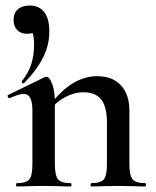

<svg xmlns="http://www.w3.org/2000/svg" viewBox="-20 -673 563 693"><path d="M158 -559Q158 -509 134.5 -463.5Q111 -418 67 -373Q66 -372 64 -372Q61 -372 59.5 -374.5Q58 -377 59 -380Q84 -412 93.5 -443.5Q103 -475 103 -512Q103 -540 97 -554.5Q91 -569 80 -579L117 -586Q118 -569 107.5 -560Q97 -551 79 -551Q55 -551 42 -564.5Q29 -578 29 -601Q29 -626 44.5 -639.5Q60 -653 87 -653Q121 -653 139.5 -629.5Q158 -606 158 -559ZM310 -12Q344 -12 355 -26Q366 -40 366 -81V-231Q366 -287 345.5 -313.5Q325 -340 281 -340Q248 -340 214.5 -322Q181 -304 160 -274L155 -286Q235 -398 331 -398Q386 -398 416.5 -365Q447 -332 447 -274V-81Q447 -40 458.5 -26Q470 -12 504 -12Q507 -12 507 -6Q507 0 504 0Q479 0 464 -1L407 -2L350 -1Q335 0 310 0Q307 0 307 -6Q307 -12 310 -12ZM41 -12Q75 -12 86 -26Q97 -40 97 -81V-272Q97 -304 89.5 -319Q82 -334 65 -334Q50 -334 15 -319H14Q10 -319 8 -324Q6 -329 9 -330L140 -394Q146 -396 147 -396Q158 -396 168 -371Q178 -346 178 -306V-81Q178 -40 189.5 -26Q201 -12 235 -12Q238 -12 238 -6Q238 0 235 0Q210 0 195 -1L138 -2L80 -1Q66 0 41 0Q38 0 38 -6Q38 -12 41 -12Z"/></svg>

Font: Cormorant Infant SemiBold
Style: Regular
Weight: 600
Designer: Christian Thalmann (Catharsis Fonts)
Foundry: Catharsis Fonts
Version: Version 4.000